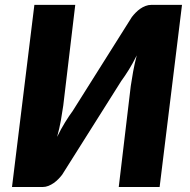

<svg xmlns="http://www.w3.org/2000/svg" viewBox="-20 -748 762 768"><path d="M507.5 -680Q514 -688.5 522.5 -697.2Q531 -706 541 -713Q551 -720 562.2 -724.2Q573.5 -728.5 585 -728.5H708L618.5 0H455L503 -403.5Q507 -431 512.5 -461.5Q518 -492 527 -526.5Q512 -496 495.8 -469.8Q479.5 -443.5 465 -424L228.5 -49Q222 -40.5 213.5 -31.8Q205 -23 195 -16Q185 -9 173.8 -4.5Q162.5 0 151 0H28L117.5 -728.5H281L233 -325.5Q229 -297.5 223.5 -266.2Q218 -235 208.5 -200.5Q223.5 -231.5 240 -258.2Q256.5 -285 271 -304.5Z"/></svg>

Font: Lato Black
Style: Italic
Weight: 900
Italic angle: -7°
Designer: Lukasz Dziedzic
Foundry: tyPoland Lukasz Dziedzic
Version: Version 2.007; 2014-02-27